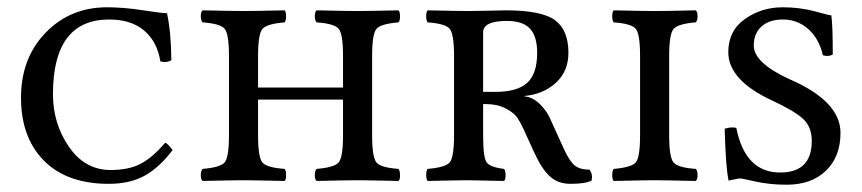

<svg xmlns="http://www.w3.org/2000/svg" viewBox="-20 -490 2343 522"><path d="M275.9 9.8Q168 9.8 106 -46.9Q37.1 -110.8 37.1 -224.1Q37.1 -332 104 -401.1Q170.9 -470.2 271 -470.2Q315.9 -470.2 367.9 -462.2Q419.9 -454.1 434.1 -454.1Q445.3 -400.9 445.8 -326.2Q432.6 -318.4 416 -323.2Q407.2 -377.4 371.6 -407.2Q335.9 -437 276.9 -437Q124 -437 124 -233.9Q124 -153.8 167.5 -90.8Q210.9 -27.8 280.8 -27.8Q329.6 -27.8 361.8 -44.4Q394 -61 429.2 -102.1Q437 -99.1 449.2 -82Q413.1 -34.2 373 -12.2Q333 9.8 275.9 9.8Z M991.7 -337.9V-122.1Q991.7 -62 1003.7 -48.1Q1015.6 -34.2 1063.5 -30.8Q1067.4 -25.9 1067.6 -13.9Q1067.9 -2 1063.5 2Q977.5 0 952.6 0Q924.8 0 840.8 2Q835.9 -2 835.9 -13.9Q835.9 -25.9 840.8 -30.8Q888.7 -34.7 900.6 -48.3Q912.6 -62 912.6 -122.1V-219.2H681.6V-122.1Q681.6 -62 693.6 -48.1Q705.6 -34.2 753.9 -30.8Q757.8 -25.9 757.8 -13.9Q757.8 -2 753.9 2Q668 0 642.6 0Q614.7 0 530.8 2Q525.9 -2 525.9 -13.9Q525.9 -25.9 530.8 -30.8Q578.6 -34.7 590.6 -48.3Q602.5 -62 602.5 -122.1V-337.9Q602.5 -397.9 590.6 -411.9Q578.6 -425.8 530.8 -429.2Q525.9 -434.1 525.9 -446Q525.9 -458 530.8 -461.9Q616.7 -460 641.6 -460Q669.4 -460 753.9 -461.9Q757.8 -458 757.8 -446Q757.8 -434.1 753.9 -429.2Q706.1 -425.3 693.8 -411.6Q681.6 -397.9 681.6 -337.9V-252H912.6V-337.9Q912.6 -397.9 900.6 -411.9Q888.7 -425.8 840.8 -429.2Q835.9 -434.1 835.9 -446Q835.9 -458 840.8 -461.9Q926.8 -460 951.7 -460Q979.5 -460 1063.5 -461.9Q1067.4 -458 1067.6 -446Q1067.9 -434.1 1063.5 -429.2Q1015.6 -425.3 1003.7 -411.6Q991.7 -397.9 991.7 -337.9Z M1440.4 -346.2Q1440.4 -391.1 1420.9 -412.1Q1401.4 -433.1 1358.4 -433.1Q1293.5 -433.1 1293.5 -401.9V-240.2H1327.6Q1385.7 -240.2 1413.1 -264.6Q1440.4 -289.1 1440.4 -346.2ZM1293.5 -122.1Q1293.5 -62 1303 -48.6Q1312.5 -35.2 1350.6 -30.8Q1354.5 -25.9 1354.5 -13.9Q1354.5 -2 1350.6 2Q1264.6 0 1254.4 0Q1226.6 0 1142.6 2Q1138.7 -2 1138.7 -13.9Q1138.7 -25.9 1142.6 -30.8Q1190.4 -34.7 1202.4 -48.3Q1214.4 -62 1214.4 -122.1V-337.9Q1214.4 -397.9 1202.4 -411.9Q1190.4 -425.8 1142.6 -429.2Q1138.7 -434.1 1138.7 -446Q1138.7 -458 1142.6 -461.9Q1228.5 -460 1253.4 -460Q1274.4 -460 1309.1 -460.9Q1343.8 -461.9 1354.5 -461.9Q1452.6 -461.9 1489 -435.1Q1525.4 -408.2 1525.4 -346.2Q1525.4 -296.4 1491.5 -265.1Q1457.5 -233.9 1405.8 -229V-228Q1428.7 -226.1 1448.7 -206.1Q1468.8 -186 1478.5 -161.1L1512.7 -85.9Q1527.8 -52.7 1541.7 -40.8Q1555.7 -28.8 1582.5 -28.8Q1592.3 -16.6 1588.4 1Q1571.3 9.8 1530.8 9.8Q1496.6 9.8 1474.1 -11.2Q1451.7 -32.2 1430.7 -79.1L1403.3 -139.2Q1394.5 -158.2 1386 -170.7Q1377.4 -183.1 1355 -195.1Q1332.5 -207 1301.8 -207H1293.5Z M1799.3 -337.9V-122.1Q1799.3 -62 1811.3 -48.1Q1823.2 -34.2 1871.6 -30.8Q1876.5 -25.9 1876.5 -13.9Q1876.5 -2 1871.6 2Q1785.6 0 1760.3 0Q1732.4 0 1648.4 2Q1644.5 -2 1644.5 -13.9Q1644.5 -25.9 1648.4 -30.8Q1696.3 -34.7 1708.3 -48.3Q1720.2 -62 1720.2 -122.1V-337.9Q1720.2 -397.9 1708.3 -411.9Q1696.3 -425.8 1648.4 -429.2Q1644.5 -434.1 1644.5 -446Q1644.5 -458 1648.4 -461.9Q1734.4 -460 1759.3 -460Q1787.1 -460 1871.6 -461.9Q1876.5 -458 1876.5 -446Q1876.5 -434.1 1871.6 -429.2Q1823.7 -425.3 1811.5 -411.6Q1799.3 -397.9 1799.3 -337.9Z M2240.2 -448.2Q2244.1 -421.4 2244.1 -341.8Q2231.9 -335 2217.3 -339.8Q2206.1 -386.7 2176.5 -411.9Q2147 -437 2109.1 -437Q2071.3 -437 2050.3 -418Q2029.3 -398.9 2029.3 -366.2Q2029.3 -319.3 2126 -274.9Q2265.1 -214.8 2265.1 -128.9Q2265.1 -64 2225.6 -25.9Q2186 12.2 2119.1 12.2Q2073.2 12.2 2034.7 3.7Q1996.1 -4.9 1994.1 -4.9Q1987.3 -4.9 1976.8 -2.4Q1966.3 0 1960.9 1Q1953.1 -33.2 1950.2 -140.1Q1971.2 -146 1981.9 -142.1Q2005.9 -21 2101.1 -21Q2187 -21 2187 -106.9Q2187 -146 2162.1 -168Q2137.2 -189.9 2079.1 -216.8Q1960 -272 1960 -348.1Q1960 -406.2 2005.1 -438.2Q2050.3 -470.2 2107.9 -470.2Q2154.8 -470.2 2195.1 -459.2Q2235.4 -448.2 2240.2 -448.2Z"/></svg>

Font: Linux Libertine Capitals
Style: Small Caps
Weight: 400
Designer: Philipp H. Poll
Foundry: Philipp H. Poll
Version: Version 5.1.3